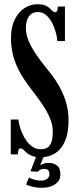

<svg xmlns="http://www.w3.org/2000/svg" viewBox="-20 -731 371 909"><path d="M174 13.5Q148 13.5 132 7.2Q116 1 106.5 -7.5Q97 -16 90.8 -22.2Q84.5 -28.5 77.5 -28.5Q64.5 -28.5 64.5 0H31V-165H67.5Q68 -153 72.8 -135.2Q77.5 -117.5 86 -98.2Q94.5 -79 107 -62.2Q119.5 -45.5 136 -35Q152.5 -24.5 173.5 -24.5Q195.5 -24.5 207.5 -34.2Q219.5 -44 224.8 -62.5Q230 -81 230 -107.5Q230 -139 216.8 -170.8Q203.5 -202.5 180.5 -236.8Q157.5 -271 128 -308.5Q89 -359 68.2 -400.2Q47.5 -441.5 39.8 -478Q32 -514.5 32 -550Q32 -602 49.5 -638Q67 -674 95.5 -692.5Q124 -711 157.5 -711Q186.5 -711 201.5 -701.8Q216.5 -692.5 224.5 -683Q232.5 -673.5 240.5 -673.5Q247 -673.5 250.2 -679.2Q253.5 -685 254 -700H287.5V-536.5H251.5Q250.5 -553 244.5 -576.5Q238.5 -600 227.2 -622Q216 -644 199 -659Q182 -674 159 -674Q132 -674 117.2 -654Q102.5 -634 102.5 -598Q102.5 -572 113.2 -543.2Q124 -514.5 146 -481Q168 -447.5 201 -406.5Q234.5 -367 257.2 -328Q280 -289 292.2 -248Q304.5 -207 304.5 -162Q304.5 -112.5 293.5 -78.8Q282.5 -45 264.2 -25Q246 -5 222.5 4.2Q199 13.5 174 13.5ZM178.5 158Q153.5 158 132.2 152.5Q111 147 103.5 143L117 109.5Q122.5 113 139.2 118.5Q156 124 175.5 124Q191 124 202.5 116Q214 108 214 94Q214 78.5 206.8 73.5Q199.5 68.5 188.5 68.5Q180.5 68.5 172.5 71.8Q164.5 75 159 82L124.5 80L155 0H191L169.5 53Q171.5 49.5 183.8 44.8Q196 40 212.5 40Q232 40 249 52Q266 64 266 94.5Q266 116 254 130Q242 144 222.2 151Q202.5 158 178.5 158Z"/></svg>

Font: Imbue Thin 10pt SemiBold
Style: Regular
Weight: 600
Version: Version 1.102